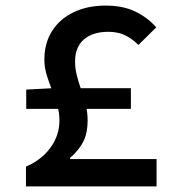

<svg xmlns="http://www.w3.org/2000/svg" viewBox="-20 -668 640 688"><path d="M73 0V-71Q129 -95 161 -139Q193 -183 193 -237Q193 -264 185 -291.5Q177 -319 166 -346.5Q155 -374 147 -400.5Q139 -427 139 -454Q139 -514 167 -557.5Q195 -601 244.5 -624.5Q294 -648 359 -648Q420 -648 464 -627Q508 -606 540 -570L476 -507Q454 -529 428.5 -541.5Q403 -554 368 -554Q312 -554 280.5 -526.5Q249 -499 249 -448Q249 -422 255.5 -397Q262 -372 271 -346Q280 -320 287 -293Q294 -266 294 -236Q294 -192 279 -161.5Q264 -131 231 -102V-98H541V0ZM74 -278V-347L169 -352H449V-278Z"/></svg>

Font: Source Code Pro ExtraLight SemiBold
Style: Regular
Weight: 600
Monospace: yes
Version: Version 1.018;hotconv 1.0.116;makeotfexe 2.5.65601